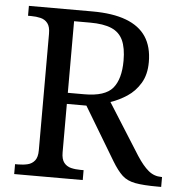

<svg xmlns="http://www.w3.org/2000/svg" viewBox="-52 -763 765 812"><g transform="rotate(5 331.0 -357.0)"><path d="M38 0V-42H51Q73 -42 91.5 -46.5Q110 -51 121.5 -65.5Q133 -80 133 -109V-604Q133 -634 121.5 -648.5Q110 -663 91.5 -667.5Q73 -672 51 -672H38V-714H307Q394 -714 451 -692.5Q508 -671 536 -628.5Q564 -586 564 -521Q564 -468 542 -431.5Q520 -395 486.5 -373Q453 -351 417 -339L554 -122Q580 -82 604 -62Q628 -42 659 -42H662V0H648Q586 0 551.5 -6.5Q517 -13 496 -32.5Q475 -52 452 -90L317 -315H234V-109Q234 -80 245.5 -65.5Q257 -51 275.5 -46.5Q294 -42 316 -42H329V0ZM304 -362Q392 -362 424.5 -401Q457 -440 457 -518Q457 -572 442 -604.5Q427 -637 393 -651.5Q359 -666 302 -666H234V-362Z"/></g></svg>

Font: Noto Serif Hebrew
Style: Regular
Weight: 400
Designer: Monotype Design Team
Foundry: Monotype Imaging Inc.
Version: Version 2.003